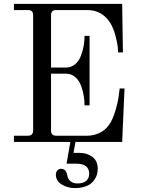

<svg xmlns="http://www.w3.org/2000/svg" viewBox="-20 -732 730 990"><path d="M51.8 0V-32.2H124Q150.9 -32.2 150.9 -59.1V-652.8Q150.9 -667 144.5 -673.6Q138.2 -680.2 124 -680.2H51.8V-711.9H609.9L613.8 -461.9H588.9Q588.9 -472.2 587.4 -489.5Q585.9 -506.8 575.2 -547.9Q564.5 -588.9 546.9 -616.2Q504.9 -680.2 429.2 -680.2H270Q255.9 -680.2 249.5 -673.6Q243.2 -667 243.2 -652.8V-383.8H319.8Q347.2 -383.8 367.2 -400.6Q387.2 -417.5 397.2 -444.1Q407.2 -470.7 411.6 -496.3Q416 -522 416 -546.9H441.9V-189H416Q416 -213.9 411.6 -239.5Q407.2 -265.1 397.2 -291.7Q387.2 -318.4 367.2 -335.2Q347.2 -352.1 319.8 -352.1H243.2V-59.1Q243.2 -32.2 270 -32.2H430.2Q460 -32.2 489.5 -44.9Q519 -57.6 540 -85Q560.5 -112.3 574.7 -160.2Q588.9 -208 592.8 -242.2L597.2 -275.9H622.1L609.9 0H369.1L358.9 56.2H390.1Q428.7 56.2 456.3 76.9Q483.9 97.7 483.9 137.2Q483.9 151.9 480.5 165.5Q477.1 179.2 468.5 192.6Q460 206.1 447 215.8Q434.1 225.6 413.3 231.7Q392.6 237.8 366.2 237.8Q328.1 237.8 298.1 219.2Q268.1 200.7 268.1 168Q268.1 155.8 275.6 147Q283.2 138.2 294.9 138.2Q321.3 138.2 327.1 172.9Q330.1 191.9 344 202.9Q357.9 213.9 378.9 213.9Q410.2 213.9 425 200.2Q439.9 186.5 439.9 164.1Q439.9 111.8 372.1 111.8H323.2L342.8 0Z"/></svg>

Font: Flanker Steampunk
Style: Regular
Weight: 400
Designer: Alexey Kryukov, Leonardo Di Lena
Foundry: Alexey Kryukov, Leonardo Di Lena
Version: 1.210